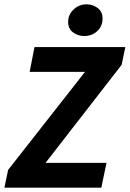

<svg xmlns="http://www.w3.org/2000/svg" viewBox="-25 -870 601 890"><path d="M-4.6 0 12.6 -82.3 369 -536.8H112.4L134.9 -651.8H556L538.8 -569.5L186.1 -115H468.7L444.6 0ZM364.9 -702.9Q337.3 -702.9 314 -719.6Q290.8 -736.2 290.8 -768.8Q290.8 -801.7 315.9 -825.8Q341 -850 376.2 -850Q404.7 -850 427.6 -833Q450.4 -815.9 450.4 -783.8Q450.4 -748.8 425.8 -725.9Q401.2 -702.9 364.9 -702.9Z"/></svg>

Font: Source Sans 3 VF
Style: Italic
Weight: 200
Italic angle: -11°
Designer: Paul D. Hunt
Foundry: Adobe Systems Incorporated
Version: Version 3.042;hotconv 1.0.118;makeotfexe 2.5.65603